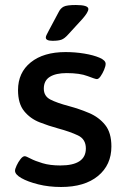

<svg xmlns="http://www.w3.org/2000/svg" viewBox="-20 -738 505 767"><path d="M224 9Q175 9 133 -1.5Q91 -12 65.5 -26.5Q40 -41 40 -56Q40 -63 46.5 -77Q53 -91 62 -102.5Q71 -114 79 -114Q84 -114 102 -104.5Q120 -95 150 -86Q180 -77 221 -77Q323 -77 323 -145Q323 -182 291.5 -197Q260 -212 212 -225Q175 -235 138 -249.5Q101 -264 76.5 -294Q52 -324 52 -378Q52 -448 103 -489Q154 -530 242 -530Q280 -530 316.5 -524Q353 -518 377.5 -507.5Q402 -497 402 -483Q402 -474 396 -459.5Q390 -445 382 -433.5Q374 -422 367 -422Q361 -422 330 -434Q299 -446 246 -446Q203 -446 179 -431Q155 -416 155 -384Q155 -354 181 -340.5Q207 -327 256 -314Q297 -303 336 -286.5Q375 -270 400 -239Q425 -208 425 -153Q425 -79 371.5 -35Q318 9 224 9ZM190 -575Q163 -575 163 -588Q163 -593 166.5 -599.5Q170 -606 175 -616L215 -691Q222 -705 234.5 -711.5Q247 -718 283 -718Q333 -718 333 -702Q333 -689 308 -661L253 -601Q238 -584 225.5 -579.5Q213 -575 190 -575Z"/></svg>

Font: Asap Semi Expanded Medium
Style: Regular
Weight: 500
Width: 6
Designer: Pablo Cosgaya
Foundry: Omnibus-Type
Version: Version 3.001; ttfautohint (v1.8.4.7-5d5b)